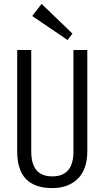

<svg xmlns="http://www.w3.org/2000/svg" viewBox="-20 -956 535 983"><path d="M248 7Q158 7 113 -39.5Q68 -86 68 -182V-700H140V-180Q140 -117 166.5 -85Q193 -53 248 -53Q356 -53 356 -180V-700H427V-182Q427 -135 414.5 -99.5Q402 -64 378 -40.5Q354 -17 321 -5Q288 7 248 7ZM351 -784 326 -751 145 -874 193 -936Z"/></svg>

Font: Pathway Extreme Condensed Light
Style: Regular
Weight: 300
Width: 3
Version: Version 1.001;gftools[0.9.26]